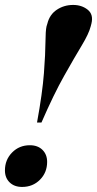

<svg xmlns="http://www.w3.org/2000/svg" viewBox="-22 -747 393 778"><path d="M348.5 -651.5 345.5 -640Q338 -610.5 309.5 -563.2Q281 -516 238.2 -440.2Q195.5 -364.5 146 -250.5H128Q150 -370.5 156 -450.5Q162 -530.5 162.2 -576.2Q162.5 -622 166.5 -640L170 -651.5Q179 -688 208.2 -707.5Q237.5 -727 274.5 -727Q309 -727 333.2 -707.8Q357.5 -688.5 348.5 -651.5ZM99 -158.5Q131 -158.5 150 -139.8Q169 -121 169 -91Q169 -48 140 -18.8Q111 10.5 67.5 10.5Q36 10.5 17 -8Q-2 -26.5 -2 -56.5Q-2 -99.5 27 -129Q56 -158.5 99 -158.5Z"/></svg>

Font: Newsreader Display SemiBold
Style: Italic
Weight: 600
Italic angle: -17°
Designer: Hugues Gentile
Foundry: Production Type
Version: Version 1.001